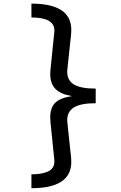

<svg xmlns="http://www.w3.org/2000/svg" viewBox="-20 -877 655 1037"><path d="M149.7 -857.4Q365.1 -857.4 365.1 -715.4Q365.1 -700.5 364.1 -692.8L344.1 -505.1Q343.1 -493.8 343.1 -489.2Q343.1 -443.1 379.2 -420.8Q415.4 -398.5 496.9 -398.5V-319.5Q415.9 -319.5 379.5 -296.9Q343.1 -274.4 343.1 -228.2Q343.1 -223.6 344.1 -212.3L364.1 -25.1Q365.1 -17.4 365.1 -2.6Q365.1 139.5 149.7 139.5V64.6Q210.8 64.6 244.1 46.7Q277.4 28.7 273.3 -14.4L252.8 -215.4Q251.3 -230.3 251.3 -242.6Q251.3 -296.9 279.5 -323.1Q307.7 -349.2 368.7 -357.9Q309.2 -367.7 280.3 -395.9Q251.3 -424.1 251.3 -477.9Q251.3 -489.7 252.8 -502.6L273.3 -703.6Q273.8 -706.7 273.8 -712.3Q273.8 -782.6 149.7 -782.6Z"/></svg>

Font: Fira Code Fixed Retina
Style: Regular
Weight: 450
Monospace: yes
Designer: Carrois Corporate, Edenspiekermann AG, Nikita Prokopov
Foundry: Carrois Corporate, Edenspiekermann AG, Nikita Prokopov
Version: Version 5.002